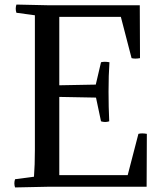

<svg xmlns="http://www.w3.org/2000/svg" viewBox="-20 -819 719 842"><path d="M133 -162V-752L52 -763Q46 -781 52 -799L189 -796H593L594 -564Q572 -560 557 -564L510 -745H240V-445L400 -448L423 -546Q438 -550 460 -546Q456 -490 456 -417Q456 -350 459 -287Q441 -281 423 -287L401 -391L240 -394V-51H540L587 -232Q602 -236 624 -232L623 0H189L46 3Q40 -15 46 -33L129 -44Q133 -95 133 -162Z"/></svg>

Font: Adamina
Style: Regular
Weight: 400
Designer: Cyreal (www.cyreal.org)
Foundry: Alexei Vanyashin
Version: Version 1.013